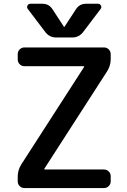

<svg xmlns="http://www.w3.org/2000/svg" viewBox="-20 -1001 664 1000"><path d="M72.3 -718.8Q72.3 -733.4 82.5 -743.7Q92.8 -753.9 107.4 -753.9H521.5Q536.1 -753.9 546.4 -743.7Q556.6 -733.4 556.6 -718.8V-693.4Q556.6 -659.2 538.1 -629.9L210.9 -122.1Q209 -118.2 212.9 -118.2H521.5Q536.1 -118.2 546.4 -107.9Q556.6 -97.7 556.6 -84V-56.6Q556.6 -42 546.4 -31.7Q536.1 -21.5 521.5 -21.5H107.4Q92.8 -21.5 82.5 -31.7Q72.3 -42 72.3 -56.6V-80.1Q72.3 -115.2 90.8 -144.5L418 -652.3Q419.9 -656.2 416 -656.2H107.4Q92.8 -656.2 82.5 -666.5Q72.3 -676.8 72.3 -691.4ZM312.5 -862.3Q312.5 -860.4 314.5 -860.4Q316.4 -860.4 316.4 -862.3L375 -952.1Q393.6 -981.4 427.7 -981.4H490.2Q501 -981.4 505.9 -971.7Q507.8 -967.8 507.8 -963.9Q507.8 -959 503.9 -954.1L412.1 -833Q390.6 -805.7 355.5 -805.7H273.4Q238.3 -805.7 216.8 -833L125 -954.1Q121.1 -959 121.1 -963.9Q121.1 -967.8 123 -971.7Q127.9 -981.4 138.7 -981.4H201.2Q235.4 -981.4 253.9 -952.1Z"/></svg>

Font: Gen Jyuu GothicL Medium
Style: Regular
Weight: 500
Designer: [Source Han Sans]
Ryoko NISHIZUKA  (kana & ideographs); Paul D. Hunt (Latin, Greek & Cyrillic); Wenlong ZHANG  (bopomofo
Version: Version 1.002.20150607